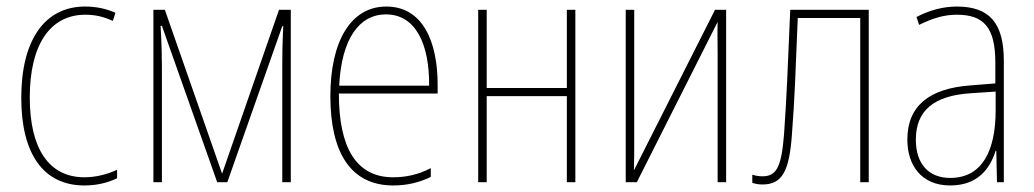

<svg xmlns="http://www.w3.org/2000/svg" viewBox="-20 -557 3162 587"><path d="M238 10C273 10 307 3 338 -12V-38C306 -23 271 -15 238 -15C130 -15 71 -102 71 -259C71 -420 133 -512 241 -512C271 -512 297 -506 325 -493L333 -518C303 -531 273 -537 240 -537C117 -537 45 -435 45 -258C45 -86 113 10 238 10Z M449 0H475V-358C475 -380 474 -428 471 -478H475L644 0H675L843 -477H846C843 -417 843 -379 843 -356V0H869V-527H833L659 -26L484 -527H449Z M1182 10C1222 10 1260 2 1297 -16V-43C1259 -23 1221 -15 1182 -15C1070 -15 1016 -104 1016 -271H1318V-298C1318 -429 1273 -537 1161 -537C1052 -537 990 -430 990 -263C990 -91 1052 10 1182 10ZM1017 -295C1024 -438 1078 -513 1160 -513C1252 -513 1293 -420 1292 -295Z M1442 0H1468V-263H1713V0H1739V-527H1713V-288H1468V-527H1442Z M1893 0H1927L2174 -490C2173 -457 2174 -428 2174 -395V0H2200V-527H2166L1918 -36C1919 -63 1919 -90 1919 -120V-527H1893Z M2311 7C2371 7 2393 -33 2401 -144C2410 -259 2412 -335 2419 -502H2610V0H2636V-527H2396C2388 -337 2385 -260 2377 -146C2369 -46 2354 -18 2311 -18C2299 -18 2289 -20 2280 -23V2C2289 5 2299 7 2311 7Z M2885 10C2971 10 3007 -43 3024 -96H3026L3028 0H3049V-371C3049 -487 3005 -537 2905 -537C2864 -537 2822 -526 2782 -505L2790 -481C2835 -503 2869 -512 2905 -512C2987 -512 3023 -474 3023 -366V-302L2948 -296C2822 -287 2754 -234 2754 -130C2754 -53 2796 10 2885 10ZM2885 -13C2820 -13 2780 -55 2780 -130C2780 -218 2834 -265 2949 -272L3024 -277V-220C3024 -98 2984 -13 2885 -13Z"/></svg>

Font: Noto Sans Condensed Thin
Style: Regular
Weight: 100
Width: 3
Designer: Monotype Design Team
Foundry: Monotype Imaging Inc.
Version: Version 2.013